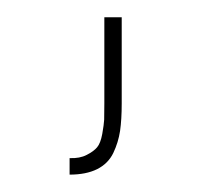

<svg xmlns="http://www.w3.org/2000/svg" viewBox="-20 -119 250 221"><path d="M120.1 -99.1V0Q120.1 18.6 118.2 31.7Q116.2 44.9 110.4 57.1Q104.5 69.3 91.8 75.7Q79.1 82 60.1 82V63Q71.8 63.5 79.8 59.3Q87.9 55.2 91.8 50.5Q95.7 45.9 97.7 35.2Q99.6 24.4 99.9 18.8Q100.1 13.2 100.1 0V-99.1Z"/></svg>

Font: Genome Thin
Style: Regular
Weight: 250
Designer: Alfredo Marco Pradil
Version: Version 1.001